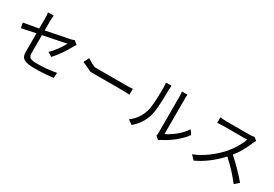

<svg xmlns="http://www.w3.org/2000/svg" viewBox="40 -1747 3919 2748"><g transform="rotate(30 2000.0 -372.5)"><path d="M657.2 -244.1 586.9 -286.1Q638.7 -333 688 -402.3Q737.3 -471.7 764.6 -524.4Q757.8 -522.5 705.1 -511.7Q652.3 -501 553.2 -481Q454.1 -460.9 386.7 -447.3V-150.4Q386.7 -96.7 415.5 -77.6Q444.3 -58.6 532.2 -58.6Q686.5 -58.6 843.8 -87.9L839.8 -2Q691.4 17.6 526.4 17.6Q435.5 17.6 386.7 0.5Q337.9 -16.6 321.8 -46.4Q305.7 -76.2 305.7 -128.9V-430.7Q206.1 -411.1 76.2 -382.8L59.6 -466.8Q100.6 -472.7 305.7 -509.8V-680.7Q305.7 -732.4 298.8 -773.4H393.6Q386.7 -732.4 386.7 -680.7V-525.4Q673.8 -582 774.4 -602.5Q807.6 -609.4 827.1 -621.1L885.7 -575.2Q873 -557.6 861.3 -535.2Q758.8 -348.6 657.2 -244.1Z M1269.5 -427.7 1258.8 -432.6Q1218.8 -451.2 1136.7 -500L1092.8 -412.1Q1147.5 -390.6 1219.7 -354.5L1249 -339.8H1790Q1799.8 -339.8 1897.5 -335V-432.6Q1841.8 -427.7 1789.1 -427.7Z M2140.6 24.4 2066.4 -26.4Q2190.4 -114.3 2240.2 -272.5Q2269.5 -364.3 2269.5 -673.8Q2269.5 -709 2262.7 -747.1H2355.5Q2349.6 -676.8 2349.6 -674.8Q2349.6 -360.4 2319.3 -250Q2272.5 -85 2140.6 24.4ZM2577.1 23.4 2524.4 -21.5Q2531.2 -48.8 2531.2 -77.1V-675.8Q2531.2 -703.1 2525.4 -750H2617.2Q2613.3 -718.8 2613.3 -675.8V-98.6Q2688.5 -132.8 2769.5 -198.7Q2850.6 -264.6 2904.3 -344.7L2952.1 -277.3Q2890.6 -193.4 2797.9 -119.6Q2705.1 -45.9 2611.3 0Q2596.7 7.8 2577.1 23.4Z M3749 -708 3799.8 -668.9Q3787.1 -651.4 3775.4 -625Q3710.9 -461.9 3607.4 -332Q3680.7 -269.5 3761.7 -185.5Q3842.8 -101.6 3899.4 -34.2L3829.1 27.3Q3706.1 -133.8 3553.7 -269.5Q3368.2 -70.3 3164.1 22.5L3099.6 -44.9Q3214.8 -89.8 3322.3 -169.4Q3429.7 -249 3511.7 -341.8Q3563.5 -400.4 3611.3 -480Q3659.2 -559.6 3677.7 -620.1H3288.1Q3240.2 -620.1 3186.5 -615.2V-706.1Q3234.4 -699.2 3288.1 -699.2H3673.8Q3720.7 -699.2 3749 -708Z"/></g></svg>

Font: Nasu
Style: Regular
Weight: 400
Designer: Ryoko NISHIZUKA (kana &amp; ideographs); Paul D. Hunt (Latin, Greek &amp; Cyrillic); Wenlong ZHANG (bopomofo); Sandoll C
Version: Version 2014.1215